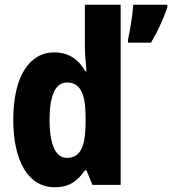

<svg xmlns="http://www.w3.org/2000/svg" viewBox="-20 -780 726 810"><path d="M211 10C271 10 306 -15 338 -61H345L370 0H489V-760H338V-584C338 -553 342 -517 345 -479H340C311 -531 268 -559 209 -559C103 -559 36 -456 36 -275C36 -95 102 10 211 10ZM686 -749V-760H542C540 -720 528 -647 520 -613V-600H617C645 -647 669 -699 686 -749ZM262 -114C216 -114 189 -167 189 -276C189 -379 215 -432 262 -432C319 -432 341 -385 341 -286V-259C340 -159 318 -114 262 -114Z"/></svg>

Font: Noto Sans Malayalam Condensed ExtraBold
Style: Regular
Weight: 800
Width: 3
Designer: Jelle Bosma - Monotype Design Team
Foundry: Monotype Imaging Inc.
Version: Version 2.104